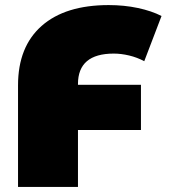

<svg xmlns="http://www.w3.org/2000/svg" viewBox="-20 -736 665 756"><path d="M287 -405V-402H535V-224H287V0H51V-400Q51 -552 144 -634Q237 -716 408 -716Q469 -716 523 -704.5Q577 -693 616 -673L548 -495Q520 -510 488.5 -517.5Q457 -525 428 -525Q287 -525 287 -405Z"/></svg>

Font: Montserrat Alternates Black
Style: Regular
Weight: 900
Designer: Julieta Ulanovsky
Foundry: Julieta Ulanovsky
Version: Version 7.200